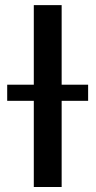

<svg xmlns="http://www.w3.org/2000/svg" viewBox="-20 -748 382 768"><path d="M226.6 -727.5V0H115.2V-727.5ZM8.8 -344.7V-409.2H332.5V-344.7Z"/></svg>

Font: Inter 17pt Medium
Style: Regular
Weight: 500
Version: Version 4.001;git-66647c0bb